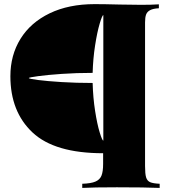

<svg xmlns="http://www.w3.org/2000/svg" viewBox="-20 -729 830 930"><path d="M560.5 -707Q666 -705.6 662.1 -705.6Q713.4 -705.6 749.5 -708V-689Q721.7 -687.5 707.3 -679.9Q692.9 -672.4 687.7 -658.7Q682.6 -645 682.6 -621.1V75.2Q682.6 113.3 687.7 130.1Q692.9 147 707 153.3Q721.2 159.7 753.4 161.1V181.2Q683.1 178.2 546.4 178.2Q432.6 178.2 378.4 181.2V161.1Q420.9 159.7 442.1 150.6Q463.4 141.6 471.4 122.1Q479.5 102.5 479.5 64.9V13.2Q244.6 13.2 137.5 -87.4Q30.3 -188 30.3 -359.9Q30.3 -461.9 79.3 -541Q128.4 -620.1 220.7 -664.6Q313 -709 438.5 -709Q483.4 -709 560.5 -707ZM428.7 -376Q350.1 -376 279.5 -371.1Q209 -366.2 164.3 -360.1Q119.6 -354 119.6 -351.1Q119.6 -347.2 163.3 -341.6Q207 -335.9 278.1 -331.5Q349.1 -327.1 428.7 -327.1Q430.7 -255.4 440.7 -191.4Q450.7 -127.4 462.9 -87.6Q475.1 -47.9 480.5 -47.9V-655.8Q475.1 -655.8 462.9 -614.7Q450.7 -573.7 440.7 -509.5Q430.7 -445.3 428.7 -376Z"/></svg>

Font: TypoPRO Playfair Display
Style: Regular
Weight: 900
Designer: Claus Eggers Sørensen
Foundry: Claus Eggers Sørensen
Version: Version 1.004;PS 001.004;hotconv 1.0.70;makeotf.lib2.5.58329